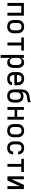

<svg xmlns="http://www.w3.org/2000/svg" viewBox="2519 -3294 990 6068"><g transform="rotate(90 3014.0 -260.0)"><path d="M73 0V-520H475V0H383V-438H165V0Z M822 8Q794 8 765.5 3Q737 -2 712 -15Q687 -28 667 -48.5Q647 -69 635 -94.5Q623 -120 618 -148Q613 -176 613 -205V-315Q613 -344 618 -372Q623 -400 635 -425.5Q647 -451 667 -471.5Q687 -492 712 -505Q737 -518 765.5 -523Q794 -528 822 -528Q850 -528 878.5 -523Q907 -518 932 -505Q957 -492 977 -471.5Q997 -451 1009 -425.5Q1021 -400 1026 -372Q1031 -344 1031 -315V-205Q1031 -176 1026 -148Q1021 -120 1009 -94.5Q997 -69 977 -48.5Q957 -28 932 -15Q907 -2 878.5 3Q850 8 822 8ZM822 -74Q839 -74 855.5 -77.5Q872 -81 886 -89.5Q900 -98 910.5 -111Q921 -124 927.5 -139.5Q934 -155 936.5 -171.5Q939 -188 939 -205V-315Q939 -332 936.5 -348.5Q934 -365 927.5 -380.5Q921 -396 910.5 -409Q900 -422 886 -430.5Q872 -439 855.5 -442.5Q839 -446 822 -446Q805 -446 788.5 -442.5Q772 -439 758 -430.5Q744 -422 733.5 -409Q723 -396 716.5 -380.5Q710 -365 707.5 -348.5Q705 -332 705 -315V-205Q705 -188 707.5 -171.5Q710 -155 716.5 -139.5Q723 -124 733.5 -111Q744 -98 758 -89.5Q772 -81 788.5 -77.5Q805 -74 822 -74Z M1324 0V-438H1163V-520H1577V-438H1416V0Z M1717 215V-520H1809V-430Q1818 -452 1832.5 -471Q1847 -490 1866.5 -503.5Q1886 -517 1909 -522.5Q1932 -528 1955 -528Q1981 -528 2006.5 -521.5Q2032 -515 2053 -499.5Q2074 -484 2088.5 -462.5Q2103 -441 2112 -417Q2121 -393 2124 -367Q2127 -341 2127 -315V-205Q2127 -179 2124 -153Q2121 -127 2112 -103Q2103 -79 2088.5 -57.5Q2074 -36 2053 -20.5Q2032 -5 2006.5 1.5Q1981 8 1955 8Q1932 8 1909 2.5Q1886 -3 1866.5 -16.5Q1847 -30 1832.5 -49Q1818 -68 1809 -90V215ZM1919 -74Q1935 -74 1951.5 -77.5Q1968 -81 1982 -90Q1996 -99 2006.5 -112Q2017 -125 2023.5 -140Q2030 -155 2032.5 -171.5Q2035 -188 2035 -205V-315Q2035 -332 2032.5 -348.5Q2030 -365 2023.5 -380Q2017 -395 2006.5 -408Q1996 -421 1982 -430Q1968 -439 1951.5 -442.5Q1935 -446 1919 -446Q1903 -446 1887 -442.5Q1871 -439 1857.5 -430Q1844 -421 1834.5 -407.5Q1825 -394 1819.5 -379Q1814 -364 1811.5 -347.5Q1809 -331 1809 -315V-205Q1809 -189 1811.5 -172.5Q1814 -156 1819.5 -141Q1825 -126 1834.5 -112.5Q1844 -99 1857.5 -90Q1871 -81 1887 -77.5Q1903 -74 1919 -74Z M2468 8Q2440 8 2411.5 3Q2383 -2 2358 -15Q2333 -28 2312.5 -48.5Q2292 -69 2279.5 -94.5Q2267 -120 2262 -148Q2257 -176 2257 -205V-315Q2257 -344 2262 -372Q2267 -400 2279 -425.5Q2291 -451 2311 -471.5Q2331 -492 2356 -505Q2381 -518 2409.5 -523Q2438 -528 2466 -528Q2494 -528 2522.5 -523Q2551 -518 2576 -505Q2601 -492 2621 -471.5Q2641 -451 2653 -425.5Q2665 -400 2670 -372Q2675 -344 2675 -315V-219H2349V-205Q2349 -188 2351.5 -171.5Q2354 -155 2361 -139.5Q2368 -124 2378.5 -111Q2389 -98 2403.5 -89.5Q2418 -81 2434.5 -77.5Q2451 -74 2468 -74Q2487 -74 2505.5 -77Q2524 -80 2540 -88.5Q2556 -97 2567.5 -112.5Q2579 -128 2581 -146H2673Q2671 -123 2662.5 -100Q2654 -77 2639.5 -58.5Q2625 -40 2604.5 -27Q2584 -14 2561.5 -6Q2539 2 2515.5 5Q2492 8 2468 8ZM2349 -301H2583V-315Q2583 -332 2580.5 -348.5Q2578 -365 2571.5 -380.5Q2565 -396 2554.5 -409Q2544 -422 2530 -430.5Q2516 -439 2499.5 -442.5Q2483 -446 2466 -446Q2449 -446 2432.5 -442.5Q2416 -439 2402 -430.5Q2388 -422 2377.5 -409Q2367 -396 2360.5 -380.5Q2354 -365 2351.5 -348.5Q2349 -332 2349 -315Z M3014 8Q2986 8 2957.5 3Q2929 -2 2904 -15Q2879 -28 2859 -48.5Q2839 -69 2827 -94.5Q2815 -120 2810 -148Q2805 -176 2805 -205V-402Q2805 -433 2806.5 -463Q2808 -493 2814.5 -522.5Q2821 -552 2834.5 -579.5Q2848 -607 2869 -628.5Q2890 -650 2917 -664Q2944 -678 2973.5 -686Q3003 -694 3033 -697.5Q3063 -701 3092.5 -706Q3122 -711 3151.5 -718Q3181 -725 3209 -735V-653Q3185 -642 3159.5 -635Q3134 -628 3108 -624.5Q3082 -621 3055.5 -618.5Q3029 -616 3003.5 -609.5Q2978 -603 2955.5 -588Q2933 -573 2918.5 -550.5Q2904 -528 2898.5 -502Q2893 -476 2892 -449Q2903 -464 2917 -476Q2931 -488 2947.5 -495Q2964 -502 2982.5 -505Q3001 -508 3019 -508Q3047 -508 3074.5 -502Q3102 -496 3126.5 -483Q3151 -470 3170.5 -449Q3190 -428 3202 -403Q3214 -378 3218.5 -350.5Q3223 -323 3223 -295V-205Q3223 -176 3218 -148Q3213 -120 3201 -94.5Q3189 -69 3169 -48.5Q3149 -28 3124 -15Q3099 -2 3070.5 3Q3042 8 3014 8ZM3014 -74Q3031 -74 3047.5 -77.5Q3064 -81 3078 -89.5Q3092 -98 3102.5 -111Q3113 -124 3119.5 -139.5Q3126 -155 3128.5 -171.5Q3131 -188 3131 -205V-295Q3131 -311 3128.5 -327.5Q3126 -344 3119.5 -359.5Q3113 -375 3102.5 -388Q3092 -401 3078 -410Q3064 -419 3047.5 -422.5Q3031 -426 3015 -426Q2998 -426 2981.5 -422.5Q2965 -419 2951 -410Q2937 -401 2926 -388Q2915 -375 2908.5 -360Q2902 -345 2899.5 -328.5Q2897 -312 2897 -295V-205Q2897 -188 2899.5 -171.5Q2902 -155 2908.5 -139.5Q2915 -124 2925.5 -111Q2936 -98 2950 -89.5Q2964 -81 2980.5 -77.5Q2997 -74 3014 -74Z M3361 0V-520H3453V-309H3671V-520H3763V0H3671V-227H3453V0Z M4110 8Q4082 8 4053.5 3Q4025 -2 4000 -15Q3975 -28 3955 -48.5Q3935 -69 3923 -94.5Q3911 -120 3906 -148Q3901 -176 3901 -205V-315Q3901 -344 3906 -372Q3911 -400 3923 -425.5Q3935 -451 3955 -471.5Q3975 -492 4000 -505Q4025 -518 4053.5 -523Q4082 -528 4110 -528Q4138 -528 4166.5 -523Q4195 -518 4220 -505Q4245 -492 4265 -471.5Q4285 -451 4297 -425.5Q4309 -400 4314 -372Q4319 -344 4319 -315V-205Q4319 -176 4314 -148Q4309 -120 4297 -94.5Q4285 -69 4265 -48.5Q4245 -28 4220 -15Q4195 -2 4166.5 3Q4138 8 4110 8ZM4110 -74Q4127 -74 4143.5 -77.5Q4160 -81 4174 -89.5Q4188 -98 4198.5 -111Q4209 -124 4215.5 -139.5Q4222 -155 4224.5 -171.5Q4227 -188 4227 -205V-315Q4227 -332 4224.5 -348.5Q4222 -365 4215.5 -380.5Q4209 -396 4198.5 -409Q4188 -422 4174 -430.5Q4160 -439 4143.5 -442.5Q4127 -446 4110 -446Q4093 -446 4076.5 -442.5Q4060 -439 4046 -430.5Q4032 -422 4021.5 -409Q4011 -396 4004.5 -380.5Q3998 -365 3995.5 -348.5Q3993 -332 3993 -315V-205Q3993 -188 3995.5 -171.5Q3998 -155 4004.5 -139.5Q4011 -124 4021.5 -111Q4032 -98 4046 -89.5Q4060 -81 4076.5 -77.5Q4093 -74 4110 -74Z M4655 8Q4627 8 4599.5 3Q4572 -2 4547 -15.5Q4522 -29 4502.5 -49.5Q4483 -70 4470.5 -95.5Q4458 -121 4453.5 -149Q4449 -177 4449 -205V-315Q4449 -343 4453.5 -371Q4458 -399 4470.5 -424.5Q4483 -450 4502.5 -470.5Q4522 -491 4547 -504.5Q4572 -518 4599.5 -523Q4627 -528 4655 -528Q4682 -528 4708 -524Q4734 -520 4757.5 -509Q4781 -498 4801 -480.5Q4821 -463 4834.5 -440.5Q4848 -418 4854.5 -392.5Q4861 -367 4861 -340V-339H4769V-340Q4769 -362 4761 -383Q4753 -404 4736.5 -419Q4720 -434 4698.5 -440Q4677 -446 4655 -446Q4631 -446 4607.5 -437Q4584 -428 4568.5 -408.5Q4553 -389 4547 -364.5Q4541 -340 4541 -315V-205Q4541 -180 4547 -155.5Q4553 -131 4568.5 -111.5Q4584 -92 4607.5 -83Q4631 -74 4655 -74Q4677 -74 4698.5 -80Q4720 -86 4736.5 -101Q4753 -116 4761 -137Q4769 -158 4769 -180V-181H4861V-180Q4861 -153 4854.5 -127.5Q4848 -102 4834.5 -79.5Q4821 -57 4801 -39.5Q4781 -22 4757.5 -11Q4734 0 4708 4Q4682 8 4655 8Z M5160 0V-438H4999V-520H5413V-438H5252V0Z M5553 0V-520H5645V-132L5823 -520H5955V0H5863V-388L5685 0Z"/></g></svg>

Font: Iosevka Semi-Condensed Medium
Style: Regular
Weight: 500
Monospace: yes
Designer: Belleve Invis
Foundry: Belleve Invis
Version: Version 27.3.5